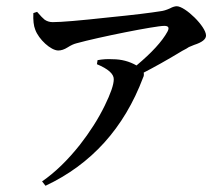

<svg xmlns="http://www.w3.org/2000/svg" viewBox="-20 -552 705 616"><path d="M126 44C273 -25 378 -141 439 -303C442 -308 442 -314 441 -319C472 -335 514 -358 565 -389C575 -394 582 -398 586 -401C589 -402 595 -405 603 -408C628 -416 641 -426 641 -438C641 -467 574 -532 547 -532C542 -532 534 -530 525 -525C514 -520 504 -517 495 -516C464 -511 408 -504 327 -496C236 -486 177 -481 149 -481C139 -481 130 -484 123 -489C118 -493 110 -501 99 -514L87 -510C86 -487 88 -469 93 -457C104 -426 143 -390 167 -390C176 -390 186 -393 197 -400C208 -407 217 -411 225 -413C297 -433 478 -469 507 -469C521 -469 524 -463 517 -450C500 -419 467 -383 418 -342C395 -355 370 -362 341 -362C325 -363 309 -362 293 -359L291 -346C327 -331 345 -315 345 -298C345 -280 335 -252 316 -213C295 -170 268 -128 236 -87C197 -38 157 1 115 30Z"/></svg>

Font: AllPunType SemiBold
Style: Regular
Weight: 600
Version: 1.0